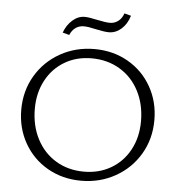

<svg xmlns="http://www.w3.org/2000/svg" viewBox="-58 -911 906 972"><g transform="rotate(5 395.0 -425.5)"><path d="M57 -326Q57 -422 102.5 -499Q148 -576 226.5 -620Q305 -664 400 -664Q495 -664 571 -620.5Q647 -577 690 -501Q733 -425 733 -332Q733 -236 687.5 -159Q642 -82 563.5 -38Q485 6 390 6Q295 6 219 -37.5Q143 -81 100 -157Q57 -233 57 -326ZM666 -320Q666 -406 631 -473.5Q596 -541 533 -578.5Q470 -616 390 -616Q313 -616 253 -580.5Q193 -545 159 -481.5Q125 -418 125 -337Q125 -251 160 -183.5Q195 -116 257.5 -78.5Q320 -41 400 -41Q477 -41 537.5 -76.5Q598 -112 632 -175.5Q666 -239 666 -320ZM232 -733Q246 -772 274.5 -797Q303 -822 336 -822Q357 -822 397 -813Q445 -803 465 -803Q489 -803 507.5 -817Q526 -831 535 -857L569 -848Q556 -805 527.5 -780Q499 -755 464 -755Q442 -755 396 -765Q358 -774 336 -774Q312 -774 294 -761Q276 -748 266 -724Z"/></g></svg>

Font: Ysabeau Semilight
Style: Regular
Weight: 300
Designer: Christian Thalmann (Catharsis Fonts)
Version: Version 0.003